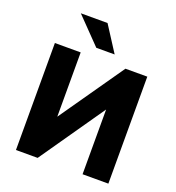

<svg xmlns="http://www.w3.org/2000/svg" viewBox="-162 -1061 1088 1189"><g transform="rotate(20 382.0 -466.5)"><path d="M78 0V-705H248V-267H238L543 -705H687V0H517V-441H527L221 0ZM329 -765 166 -933H342L450 -765Z"/></g></svg>

Font: Nunito Sans 7pt SemiCondensed Black
Style: Regular
Weight: 900
Width: 4
Designer: Vernon Adams
Foundry: Vernon Adams
Version: Version 3.101;gftools[0.9.27]